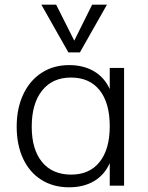

<svg xmlns="http://www.w3.org/2000/svg" viewBox="-20 -790 631 817"><path d="M508 -501V0H447V-96Q425 -46 380.5 -19.5Q336 7 274 7Q207 7 156.5 -24.5Q106 -56 78.5 -114.5Q51 -173 51 -251Q51 -329 79 -388.5Q107 -448 157.5 -480.5Q208 -513 274 -513Q335 -513 379.5 -487Q424 -461 447 -411V-501ZM447 -253Q447 -352 404 -406Q361 -460 282 -460Q203 -460 159 -404.5Q115 -349 115 -251Q115 -154 159 -100.5Q203 -47 283 -47Q361 -47 404 -101Q447 -155 447 -253ZM435 -770 320 -567H271L156 -770H219L296 -617L372 -770Z"/></svg>

Font: Muli Light
Style: Regular
Weight: 300
Designer: Vernon Adams
Foundry: Vernon Adams
Version: Version 2.100